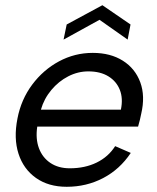

<svg xmlns="http://www.w3.org/2000/svg" viewBox="-20 -710 604 737"><path d="M236 7Q166 7 118 -27Q70 -61 51 -120Q32 -179 47 -255Q61 -328 103.5 -385Q146 -442 206.5 -474.5Q267 -507 336 -507Q404 -507 451.5 -477Q499 -447 518.5 -394Q538 -341 522 -273Q520 -262 517 -250Q514 -238 510 -224H123Q116 -177 129.5 -141Q143 -105 173.5 -84.5Q204 -64 248 -64Q306 -64 351 -86Q396 -108 422 -149L482 -123Q440 -60 376 -26.5Q312 7 236 7ZM444 -289Q453 -332 440 -365Q427 -398 396 -417Q365 -436 319 -436Q279 -436 242 -417Q205 -398 177 -364.5Q149 -331 137 -289ZM470 -558 362 -634 224 -558 236 -616 373 -690 481 -616Z"/></svg>

Font: Albert Sans
Style: Italic
Weight: 400
Italic angle: -11.25°
Designer: Andreas Rasmussen
Foundry: a.Foundry
Version: Version 1.025